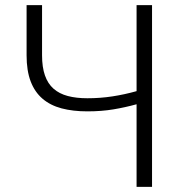

<svg xmlns="http://www.w3.org/2000/svg" viewBox="-20 -731 706 751"><path d="M574.7 -710.9V0H514.2V-323.2Q470.2 -311 423.6 -303.2Q377 -295.4 321.8 -295.4Q265.1 -295.4 220.9 -307.1Q176.8 -318.8 146.2 -345Q115.7 -371.1 99.9 -412.8Q84 -454.6 84 -514.6V-710.9H144.5V-514.6Q144.5 -468.3 155.8 -436Q167 -403.8 189.5 -384Q211.9 -364.3 245.1 -355.5Q278.3 -346.7 321.8 -346.7Q372.1 -346.7 419.7 -354Q467.3 -361.3 514.2 -374.5V-710.9Z"/></svg>

Font: Melbourne
Style: Light
Weight: 300
Designer: Google
Version: Version 2.000980; 2014